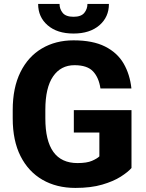

<svg xmlns="http://www.w3.org/2000/svg" viewBox="-20 -921 722 951"><path d="M631.3 -375.5V-88.9Q613.8 -68.8 577.9 -45.9Q542 -22.9 486.3 -6.6Q430.7 9.8 353.5 9.8Q260.3 9.8 190.4 -30.5Q120.6 -70.8 81.8 -147.5Q43 -224.1 43 -334.5V-376.5Q43 -486.3 81.1 -563.5Q119.1 -640.6 187.3 -680.9Q255.4 -721.2 344.2 -721.2Q439.5 -721.2 500.2 -690.7Q561 -660.2 592.3 -606.4Q623.5 -552.7 630.9 -482.9H477.5Q469.7 -536.6 440.9 -567.4Q412.1 -598.1 349.1 -598.1Q281.2 -598.1 242.9 -542.5Q204.6 -486.8 204.6 -377.4V-334.5Q204.6 -113.3 363.8 -113.3Q410.2 -113.3 435.8 -124.5Q461.4 -135.7 472.2 -146.5V-264.6H345.7V-375.5ZM413.1 -901.4H519.5Q519.5 -836.4 472.2 -795.7Q424.8 -754.9 344.2 -754.9Q263.2 -754.9 216.1 -795.7Q168.9 -836.4 168.9 -901.4H274.9Q274.9 -876.5 290.5 -857.2Q306.2 -837.9 344.2 -837.9Q381.8 -837.9 397.5 -857.2Q413.1 -876.5 413.1 -901.4Z"/></svg>

Font: Vazirmatn FD ExtraBold
Style: Regular
Weight: 800
Designer: Saber Rastikerdar
Foundry: Saber Rastikerdar
Version: Version 33.003